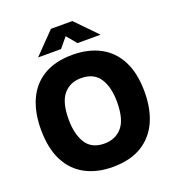

<svg xmlns="http://www.w3.org/2000/svg" viewBox="-164 -1065 1097 1204"><g transform="rotate(-20 384.0 -463.5)"><path d="M383 10Q279 10 201 -31.5Q123 -73 80.5 -156.5Q38 -240 38 -365Q38 -478 76 -562Q114 -646 191 -692Q268 -738 383 -738Q488 -738 566 -697Q644 -656 687 -573Q730 -490 730 -365Q730 -251 691.5 -167Q653 -83 576 -36.5Q499 10 383 10ZM383 -146Q458 -146 502 -197.5Q546 -249 546 -365Q546 -464 507.5 -523Q469 -582 383 -582Q310 -582 266.5 -530.5Q223 -479 223 -365Q223 -266 261 -206Q299 -146 383 -146ZM176 -796 313 -937H456L593 -796H439L384 -862L329 -796Z"/></g></svg>

Font: BDO Grotesk ExtraBold
Style: Regular
Weight: 800
Designer: Deni Anggara
Foundry: Lokal Container
Version: Version 2.000